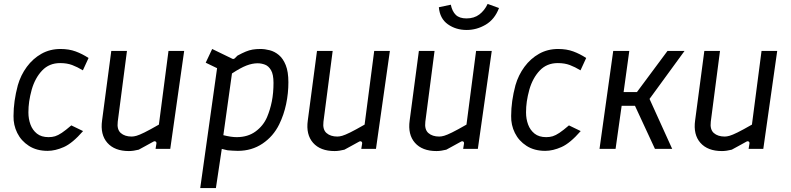

<svg xmlns="http://www.w3.org/2000/svg" viewBox="-20 -760 4037 980"><path d="M223 10Q167 10 127.5 -15.5Q88 -41 68 -81.5Q48 -122 49 -168Q49 -206 54.5 -245Q60 -284 71 -325Q86 -377 117 -419Q148 -461 191.5 -485.5Q235 -510 289 -510Q332 -510 366 -497.5Q400 -485 432 -464L403 -401Q375 -418 348.5 -428Q322 -438 287 -438Q231 -438 195 -400Q159 -362 142 -303Q133 -270 129 -242.5Q125 -215 125 -186Q125 -153 135.5 -124.5Q146 -96 168.5 -78Q191 -60 228 -60Q246 -60 261 -64.5Q276 -69 295.5 -82Q315 -95 344 -120L404 -91Q350 -29 306 -9.5Q262 10 223 10Z M638 11Q565 11 528 -31Q491 -73 501 -145L548 -500H628L581 -139Q576 -99 596.5 -81Q617 -63 652 -63Q663 -63 677 -67Q691 -71 717.5 -84Q744 -97 791 -124L840 -500H920L849 0H774L778 -25Q780 -34 774.5 -37.5Q769 -41 761 -36Q739 -24 721 -14Q703 -4 688 4Q676 7 663 9Q650 11 638 11Z M1002 200 1088 -412 1030 -440 1063 -510 1164 -461Q1172 -456 1179 -463L1192 -476Q1216 -489 1234 -496.5Q1252 -504 1269.5 -507Q1287 -510 1309 -510Q1332 -510 1357 -503.5Q1382 -497 1403.5 -479Q1425 -461 1438.5 -427.5Q1452 -394 1452 -340Q1452 -284 1440.5 -229Q1429 -174 1405 -125Q1375 -64 1320 -27Q1265 10 1194 10Q1179 10 1167 9Q1155 8 1141 7L1112 0L1082 200ZM1188 -60Q1245 -60 1284.5 -89Q1324 -118 1343 -162Q1359 -200 1367.5 -242.5Q1376 -285 1376 -337Q1376 -380 1363.5 -401.5Q1351 -423 1332.5 -430Q1314 -437 1295 -437Q1268 -437 1238 -425.5Q1208 -414 1164 -385L1120 -70Q1160 -60 1188 -60Z M1688 11Q1615 11 1578 -31Q1541 -73 1551 -145L1598 -500H1678L1631 -139Q1626 -99 1646.5 -81Q1667 -63 1702 -63Q1713 -63 1727 -67Q1741 -71 1767.5 -84Q1794 -97 1841 -124L1890 -500H1970L1899 0H1824L1828 -25Q1830 -34 1824.5 -37.5Q1819 -41 1811 -36Q1789 -24 1771 -14Q1753 -4 1738 4Q1726 7 1713 9Q1700 11 1688 11Z M2208 11Q2135 11 2098 -31Q2061 -73 2071 -145L2118 -500H2198L2151 -139Q2146 -99 2166.5 -81Q2187 -63 2222 -63Q2233 -63 2247 -67Q2261 -71 2287.5 -84Q2314 -97 2361 -124L2410 -500H2490L2419 0H2344L2348 -25Q2350 -34 2344.5 -37.5Q2339 -41 2331 -36Q2309 -24 2291 -14Q2273 -4 2258 4Q2246 7 2233 9Q2220 11 2208 11ZM2362 -607Q2307 -607 2266 -636Q2225 -665 2220 -723L2281 -736Q2288 -702 2306.5 -684Q2325 -666 2361 -666Q2400 -666 2426.5 -686Q2453 -706 2469 -740L2527 -719Q2505 -661 2459 -634Q2413 -607 2362 -607Z M2763 10Q2707 10 2667.5 -15.5Q2628 -41 2608 -81.5Q2588 -122 2589 -168Q2589 -206 2594.5 -245Q2600 -284 2611 -325Q2626 -377 2657 -419Q2688 -461 2731.5 -485.5Q2775 -510 2829 -510Q2872 -510 2906 -497.5Q2940 -485 2972 -464L2943 -401Q2915 -418 2888.5 -428Q2862 -438 2827 -438Q2771 -438 2735 -400Q2699 -362 2682 -303Q2673 -270 2669 -242.5Q2665 -215 2665 -186Q2665 -153 2675.5 -124.5Q2686 -96 2708.5 -78Q2731 -60 2768 -60Q2786 -60 2801 -64.5Q2816 -69 2835.5 -82Q2855 -95 2884 -120L2944 -91Q2890 -29 2846 -9.5Q2802 10 2763 10Z M3040 0 3110 -500H3192L3163 -290H3231L3387 -500H3474L3285 -241L3279 -291L3411 0H3323L3221 -220H3153L3122 0Z M3665 11Q3592 11 3555 -31Q3518 -73 3528 -145L3575 -500H3655L3608 -139Q3603 -99 3623.5 -81Q3644 -63 3679 -63Q3690 -63 3704 -67Q3718 -71 3744.5 -84Q3771 -97 3818 -124L3867 -500H3947L3876 0H3801L3805 -25Q3807 -34 3801.5 -37.5Q3796 -41 3788 -36Q3766 -24 3748 -14Q3730 -4 3715 4Q3703 7 3690 9Q3677 11 3665 11Z"/></svg>

Font: Finlandica
Style: Italic
Weight: 400
Italic angle: -8°
Designer: Niklas Ekholm, Juho Hiilivirta, Jaakko Suomalainen
Foundry: Helsinki Type Studio
Version: Version 1.064